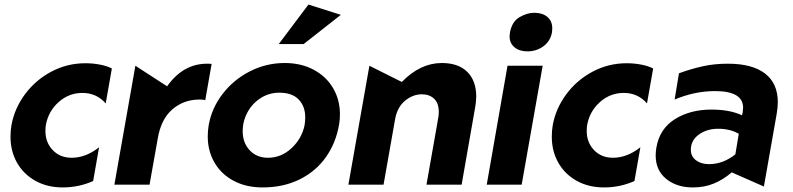

<svg xmlns="http://www.w3.org/2000/svg" viewBox="-20 -809 3473 841"><path d="M354 -532Q274 -532 204.5 -495Q135 -458 89 -395.5Q43 -333 30 -260Q26 -237 26 -210Q26 -147 54.5 -96.5Q83 -46 135 -17Q187 12 255 12Q325 12 388 -16L414 -164Q356 -118 294 -118Q243 -118 211 -151.5Q179 -185 179 -235Q179 -253 181 -262Q192 -322 237 -362Q282 -402 341 -402Q403 -402 443 -356L470 -509Q449 -520 418 -526Q387 -532 354 -532Z M887 -530Q782 -530 712 -431L573 -521L481 0H635L671 -202Q685 -287 735 -330Q785 -373 854 -373Q873 -373 879 -370L907 -529Q901 -530 887 -530Z M1465 -262Q1469 -283 1469 -308Q1469 -372 1439 -423Q1409 -474 1354 -503.5Q1299 -533 1227 -533Q1146 -533 1074.5 -496.5Q1003 -460 955 -397.5Q907 -335 894 -260Q890 -237 890 -211Q890 -148 919.5 -97Q949 -46 1003.5 -17Q1058 12 1130 12Q1221 12 1292 -23Q1363 -58 1407 -120Q1451 -182 1465 -262ZM1317 -295Q1317 -278 1314 -260Q1302 -202 1257 -160Q1212 -118 1154 -118Q1104 -118 1073.5 -151Q1043 -184 1043 -234Q1043 -278 1064 -317Q1085 -356 1122 -379.5Q1159 -403 1203 -403Q1260 -403 1288.5 -373Q1317 -343 1317 -295ZM1201 -616H1310L1473 -744L1331 -789Z M2066 -386Q2066 -455 2027 -494Q1988 -533 1915 -533Q1821 -533 1740 -450L1598 -521L1506 0H1660L1711 -289Q1721 -341 1755 -368.5Q1789 -396 1828 -396Q1861 -396 1881.5 -376.5Q1902 -357 1902 -318Q1902 -304 1899 -289L1848 0H2002L2061 -337Q2066 -365 2066 -386Z M2357 -521H2203L2112 0H2265ZM2214 -668Q2212 -656 2212 -651Q2212 -620 2233.5 -602Q2255 -584 2290 -584Q2330 -584 2360.5 -606.5Q2391 -629 2398 -668Q2399 -674 2399 -685Q2399 -717 2377.5 -735Q2356 -753 2320 -753Q2289 -753 2256 -734Q2223 -715 2214 -668Z M2725 -532Q2645 -532 2575.5 -495Q2506 -458 2460 -395.5Q2414 -333 2401 -260Q2397 -237 2397 -210Q2397 -147 2425.5 -96.5Q2454 -46 2506 -17Q2558 12 2626 12Q2696 12 2759 -16L2785 -164Q2727 -118 2665 -118Q2614 -118 2582 -151.5Q2550 -185 2550 -235Q2550 -253 2552 -262Q2563 -322 2608 -362Q2653 -402 2712 -402Q2774 -402 2814 -356L2841 -509Q2820 -520 2789 -526Q2758 -532 2725 -532Z M3086 -90Q3051 -90 3028.5 -107Q3006 -124 3006 -153Q3006 -194 3041 -219.5Q3076 -245 3126 -245Q3178 -245 3216 -223L3201 -133Q3147 -90 3086 -90ZM3387 -361Q3387 -444 3331 -487Q3275 -530 3168 -530Q3110 -530 3059.5 -519Q3009 -508 2954 -488L2935 -373Q3023 -410 3112 -410Q3235 -410 3235 -337Q3235 -332 3233 -316L3230 -304Q3177 -329 3096 -329Q3003 -329 2936 -287Q2869 -245 2855 -162Q2852 -144 2852 -128Q2852 -63 2898 -25.5Q2944 12 3015 12Q3065 12 3106.5 -5Q3148 -22 3185 -54L3326 8L3382 -310Q3387 -340 3387 -361Z"/></svg>

Font: Geom Bold
Style: Bold Italic
Weight: 700
Italic angle: -10°
Version: Version 1.102